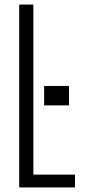

<svg xmlns="http://www.w3.org/2000/svg" viewBox="-20 -820 387 840"><path d="M64 0V-800H126V-56H308V0ZM173 -359V-444H282V-359Z"/></svg>

Font: Big Shoulders Text Light
Style: Regular
Weight: 300
Designer: Patric King
Foundry: XO Type Co
Version: Version 1.000; ttfautohint (v1.8.2)